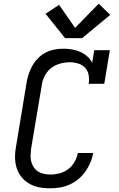

<svg xmlns="http://www.w3.org/2000/svg" viewBox="-20 -1005 640 1033"><path d="M252 8Q229 8 207.5 5.5Q186 3 165.5 -4Q145 -11 127.5 -23Q110 -35 97 -50.5Q84 -66 75.5 -85.5Q67 -105 63.5 -126.5Q60 -148 61 -170.5Q62 -193 66 -215L123 -560Q127 -584 134.5 -607Q142 -630 154.5 -652Q167 -674 185.5 -692.5Q204 -711 226.5 -722.5Q249 -734 273.5 -738.5Q298 -743 321 -743Q345 -743 368 -739Q391 -735 411.5 -726Q432 -717 449 -702Q466 -687 476 -667L487 -735H571L541 -554H457Q461 -577 457 -600.5Q453 -624 438.5 -640Q424 -656 401.5 -663Q379 -670 356 -670Q339 -670 321.5 -667Q304 -664 287.5 -657.5Q271 -651 256 -639.5Q241 -628 230.5 -613Q220 -598 213.5 -581.5Q207 -565 205 -548L147 -203Q145 -185 144.5 -167.5Q144 -150 148.5 -134Q153 -118 162.5 -104Q172 -90 186 -81.5Q200 -73 217 -69.5Q234 -66 252 -66Q276 -66 301 -72.5Q326 -79 347 -95Q368 -111 381 -134Q394 -157 399 -182H481Q477 -156 466.5 -131Q456 -106 440 -83Q424 -60 402.5 -42Q381 -24 355.5 -12.5Q330 -1 304 3.5Q278 8 252 8ZM422 -800H330L225 -931L298 -979L384 -855L511 -985L573 -925Z"/></svg>

Font: Iosevka Slab Extended Oblique
Style: Regular
Weight: 400
Width: 7
Italic angle: -9°
Monospace: yes
Designer: Belleve Invis
Foundry: Belleve Invis
Version: Version 11.1.0; ttfautohint (v1.8.3)